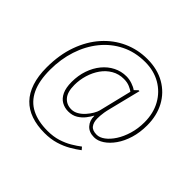

<svg xmlns="http://www.w3.org/2000/svg" viewBox="-196 -943 1313 1313"><g transform="rotate(45 460.5 -286.0)"><path d="M390 142Q317 142 259.5 122Q202 102 163 61.5Q124 21 103.5 -41Q83 -103 83 -186Q83 -308 118 -405.5Q153 -503 214.5 -572Q276 -641 357 -677.5Q438 -714 530 -714Q628 -714 700 -672.5Q772 -631 811 -558.5Q850 -486 850 -392Q850 -323 832.5 -265.5Q815 -208 785.5 -166Q756 -124 720.5 -100.5Q685 -77 650 -77Q601 -77 574 -107Q547 -137 548 -182H546Q536 -163 517 -138Q498 -113 469 -95Q440 -77 400 -77Q365 -77 336 -93.5Q307 -110 290.5 -145.5Q274 -181 274 -237Q274 -299 292.5 -352.5Q311 -406 343.5 -445.5Q376 -485 419.5 -507Q463 -529 513 -529Q540 -529 568.5 -519.5Q597 -510 614 -497L638 -520H647L590 -291Q583 -264 580 -245Q577 -226 576 -212Q575 -198 575 -184Q575 -147 592 -124.5Q609 -102 650 -102Q679 -102 709 -124.5Q739 -147 764.5 -186.5Q790 -226 806 -279.5Q822 -333 822 -394Q822 -481 785 -547.5Q748 -614 683 -651.5Q618 -689 534 -689Q437 -689 359 -650Q281 -611 225.5 -542.5Q170 -474 140.5 -384Q111 -294 111 -192Q111 -84 143.5 -15.5Q176 53 239.5 85Q303 117 394 117Q450 117 494.5 103Q539 89 574.5 68Q610 47 637 26L653 45Q623 68 584 90.5Q545 113 497 127.5Q449 142 390 142ZM405 -102Q431 -102 455 -116Q479 -130 498.5 -152Q518 -174 531 -196.5Q544 -219 548 -235L606 -473Q594 -483 569.5 -493.5Q545 -504 513 -504Q464 -504 424.5 -481Q385 -458 358 -419.5Q331 -381 316.5 -333Q302 -285 302 -235Q302 -167 330.5 -134.5Q359 -102 405 -102Z"/></g></svg>

Font: Noto Serif Ethiopic Thin
Style: Regular
Weight: 250
Version: Version 2.102